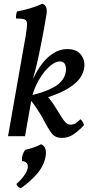

<svg xmlns="http://www.w3.org/2000/svg" viewBox="-20 -730 503 1029"><path d="M23 0 117 -534Q125 -581 125 -601Q125 -621 111.5 -626Q98 -631 66 -631Q65 -641 66.5 -651.5Q68 -662 72 -669Q103 -674 141.5 -685.5Q180 -697 207 -710Q223 -705 228 -689Q233 -673 228 -646Q214 -564 203.5 -510.5Q193 -457 185.5 -422Q178 -387 171.5 -361.5Q165 -336 157 -309H158Q179 -354 206.5 -389.5Q234 -425 268 -446Q302 -467 341 -467Q392 -467 415.5 -434.5Q439 -402 430 -360Q421 -317 384 -284.5Q347 -252 289 -228Q231 -204 158 -186L135 -199L142 -218Q223 -236 273 -265.5Q323 -295 332 -342Q337 -365 329.5 -383Q322 -401 301 -401Q278 -401 249 -377Q220 -353 194 -311Q168 -269 151 -213Q149 -200 145.5 -179Q142 -158 141 -153L114 0ZM312 9Q275 9 256.5 -16Q238 -41 216 -83Q207 -101 195 -120.5Q183 -140 169.5 -159.5Q156 -179 142 -197L220 -227Q236 -212 247.5 -197.5Q259 -183 272.5 -162.5Q286 -142 307 -107Q325 -78 336 -70Q347 -62 359 -62Q373 -62 384 -68.5Q395 -75 411 -91Q418 -85 423 -77Q428 -69 430 -59Q407 -34 377.5 -12.5Q348 9 312 9ZM91 279Q72 271 68 256Q94 233 110 210Q126 187 129 169Q131 154 123.5 144.5Q116 135 98 133Q95 100 115 73Q138 68 160 60.5Q182 53 200 43Q217 50 223 67.5Q229 85 224 110Q214 162 175.5 205Q137 248 91 279Z"/></svg>

Font: Vollkorn
Style: Italic
Weight: 400
Italic angle: -11°
Designer: Friedrich Althausen
Foundry: Friedrich Althausen
Version: Version 5.001